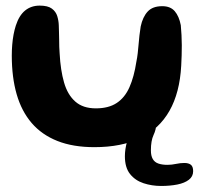

<svg xmlns="http://www.w3.org/2000/svg" viewBox="-20 -478 704 668"><path d="M308.5 34Q234 34 179.8 12.5Q125.5 -9 90.2 -50Q55 -91 38 -150Q21 -209 21 -284.5Q21 -303.5 22.5 -322Q24 -340.5 27.2 -357.8Q30.5 -375 35 -389Q46.5 -424.5 67.5 -441.5Q88.5 -458.5 118 -458.5Q146.5 -458.5 160.5 -448Q174.5 -437.5 179.2 -421.8Q184 -406 184.5 -390.5Q185 -380 185.2 -367.2Q185.5 -354.5 185.8 -341Q186 -327.5 186.2 -315Q186.5 -302.5 187.5 -292Q190.5 -234 202.8 -191.2Q215 -148.5 241.8 -124.8Q268.5 -101 313.5 -101Q358 -101 386.2 -119.8Q414.5 -138.5 430.5 -174.8Q446.5 -211 454.5 -263.5Q457.5 -278 459.2 -293.2Q461 -308.5 462.2 -324Q463.5 -339.5 465.2 -355Q467 -370.5 469.5 -386Q476.5 -419 493.8 -437.8Q511 -456.5 544.5 -456.5Q573 -456.5 588 -439Q603 -421.5 609 -390.5Q610.5 -373.5 611.5 -356Q612.5 -338.5 612.5 -320.8Q612.5 -303 612 -285.2Q611.5 -267.5 610.5 -250Q605.5 -155.5 569.5 -92.2Q533.5 -29 468 2.5Q402.5 34 308.5 34ZM540.5 169Q508.5 169 479.5 159.5Q450.5 150 432.5 127.5Q414.5 105 414.5 65.5Q414.5 42.5 421.8 15.2Q429 -12 441 -34.5Q452 -53.5 463 -63.2Q474 -73 492 -73Q510 -73 516.8 -65.2Q523.5 -57.5 523.5 -46.5Q523.5 -28 514.2 -8.2Q505 11.5 505 45Q505 64 511.5 75.2Q518 86.5 531 91Q544 95.5 562.5 95.5Q577.5 95.5 592.5 92.2Q607.5 89 621.5 89Q636 89 644 95.2Q652 101.5 652 117.5Q652 136 637 147.5Q622 159 596.8 164Q571.5 169 540.5 169Z"/></svg>

Font: Gluten Medium
Style: Regular
Weight: 500
Designer: Tyler Finck
Foundry: Etcetera Type Company
Version: Version 1.300